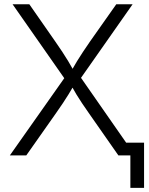

<svg xmlns="http://www.w3.org/2000/svg" viewBox="-20 -748 715 924"><path d="M27.3 0 307.1 -397V-346.2L40.5 -727.5H121.1L245.6 -548.8Q265.6 -520 280.3 -497.8Q294.9 -475.6 308.1 -453.9Q321.3 -432.1 336.4 -404.8H322.3Q337.4 -431.6 350.6 -453.4Q363.8 -475.1 378.9 -497.6Q394 -520 413.6 -548.8L539.6 -727.5H618.2L352.1 -348.1V-398.9L629.9 0H549.8L407.2 -204.1Q389.2 -230 375 -251Q360.8 -272 348.1 -293Q335.4 -314 320.8 -340.3H337.4Q322.8 -314.9 309.8 -293.9Q296.9 -272.9 282.7 -251.7Q268.6 -230.5 250 -204.1L106.4 0ZM607.4 156.2V0H565.4V-61.5H673.3V156.2Z"/></svg>

Font: Inter 16pt Light
Style: Regular
Weight: 300
Version: Version 4.001;git-66647c0bb